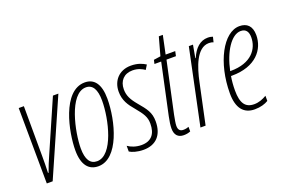

<svg xmlns="http://www.w3.org/2000/svg" viewBox="-88 -953 1879 1260"><g transform="rotate(-20 851.5 -323.0)"><path d="M61 0H102L334 -528H296L140 -171C124 -135 109 -99 96 -62H92C94 -102 94 -144 94 -180L93 -528H57Z M419 10C561 10 625 -231 625 -387C625 -490 586 -538 521 -538C364 -538 311 -264 311 -140C311 -36 353 10 419 10ZM422 -24C374 -24 349 -62 349 -140C349 -249 400 -505 517 -505C564 -505 588 -465 588 -387C588 -258 534 -24 422 -24Z M734 10C821 10 872 -43 872 -139C872 -202 846 -233 800 -288C764 -331 747 -363 747 -407C747 -466 783 -505 842 -505C881 -505 907 -491 926 -478L945 -509C923 -523 891 -538 843 -538C759 -538 710 -479 710 -404C710 -343 737 -304 773 -262C815 -211 834 -184 834 -137C834 -65 801 -24 732 -24C693 -24 658 -38 638 -53V-13C655 -2 690 10 734 10Z M1015 10C1033 10 1048 7 1062 1V-31C1052 -27 1039 -24 1024 -24C1000 -24 989 -38 989 -64C989 -81 994 -106 1000 -138L1077 -495H1143L1150 -528H1083L1110 -656H1082L1047 -529L999 -522L993 -495H1040L964 -141C957 -109 953 -79 953 -58C953 -14 975 10 1015 10Z M1134 0H1170L1230 -282C1250 -378 1289 -502 1375 -502C1388 -502 1398 -500 1406 -496L1415 -532C1407 -535 1395 -538 1380 -538C1327 -538 1287 -501 1261 -439H1258L1274 -528H1245Z M1511 10C1551 10 1583 0 1606 -14V-50C1579 -34 1551 -23 1519 -23C1457 -23 1430 -62 1430 -150C1430 -187 1433 -219 1438 -249H1445C1613 -249 1686 -346 1686 -445C1686 -510 1652 -538 1601 -538C1488 -538 1392 -358 1392 -144C1392 -40 1435 10 1511 10ZM1448 -281H1444C1470 -407 1532 -505 1598 -505C1634 -505 1650 -482 1650 -443C1650 -363 1594 -281 1448 -281Z"/></g></svg>

Font: Noto Sans ExtraCondensed ExtraLight
Style: Italic
Weight: 200
Width: 2
Italic angle: -12°
Designer: Monotype Design Team
Foundry: Monotype Imaging Inc.
Version: Version 2.013